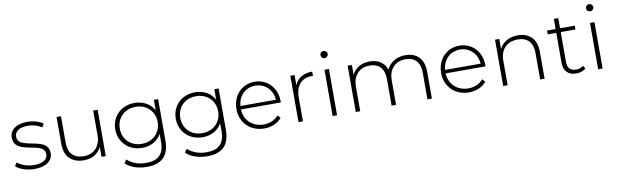

<svg xmlns="http://www.w3.org/2000/svg" viewBox="-52 -1332 6853 2132"><g transform="rotate(-10 3374.0 -266.0)"><path d="M29 -63C72 -24 154 4 238 4C369 4 444 -52 444 -139C444 -172 435 -197 418 -216C383 -253 337 -265 256 -280C219 -287 191 -294 171 -301C130 -313 98 -337 98 -384C98 -443 148 -482 245 -482C302 -482 359 -466 402 -435L425 -475C384 -506 313 -526 246 -526C119 -526 48 -466 48 -383C48 -349 57 -322 75 -303C111 -264 157 -252 240 -237C275 -230 303 -224 323 -218C363 -206 394 -182 394 -138C394 -77 345 -40 240 -40C167 -40 95 -67 52 -103Z M636 -53C675 -15 728 4 796 4C888 4 958 -39 993 -112V0H1041V-522H991V-244C991 -182 974 -133 940 -96C905 -59 859 -41 800 -41C691 -41 628 -104 628 -221V-522H578V-217C578 -146 597 -91 636 -53Z M1196 -273C1196 -224 1207 -181 1230 -142C1275 -65 1359 -19 1456 -19C1551 -19 1630 -62 1673 -138V-50C1673 89 1608 153 1469 153C1386 153 1310 125 1258 77L1231 115C1283 167 1374 198 1470 198C1639 198 1723 117 1723 -56V-522H1675V-404C1634 -481 1552 -526 1456 -526C1407 -526 1363 -515 1324 -494C1244 -451 1196 -370 1196 -273ZM1275 -381C1311 -444 1379 -481 1460 -481C1583 -481 1674 -395 1674 -273C1674 -150 1583 -64 1460 -64C1337 -64 1247 -150 1247 -273C1247 -314 1256 -350 1275 -381Z M1878 -273C1878 -224 1889 -181 1912 -142C1957 -65 2041 -19 2138 -19C2233 -19 2312 -62 2355 -138V-50C2355 89 2290 153 2151 153C2068 153 1992 125 1940 77L1913 115C1965 167 2056 198 2152 198C2321 198 2405 117 2405 -56V-522H2357V-404C2316 -481 2234 -526 2138 -526C2089 -526 2045 -515 2006 -494C1926 -451 1878 -370 1878 -273ZM1957 -381C1993 -444 2061 -481 2142 -481C2265 -481 2356 -395 2356 -273C2356 -150 2265 -64 2142 -64C2019 -64 1929 -150 1929 -273C1929 -314 1938 -350 1957 -381Z M2595 -124C2640 -44 2725 4 2829 4C2909 4 2981 -26 3026 -81L2997 -114C2958 -66 2898 -41 2830 -41C2706 -41 2613 -126 2609 -249H3058L3059 -263C3059 -416 2952 -526 2810 -526C2763 -526 2720 -515 2682 -492C2606 -447 2560 -362 2560 -261C2560 -210 2572 -164 2595 -124ZM2641 -389C2676 -448 2737 -482 2810 -482C2919 -482 3004 -400 3010 -288H2610C2613 -325 2623 -359 2641 -389Z M3214 0H3264V-272C3264 -401 3333 -478 3449 -478L3461 -477V-526C3364 -526 3294 -484 3262 -408V-522H3214Z M3649 0V-522H3599V0ZM3583 -689C3583 -666 3601 -649 3624 -649C3647 -649 3665 -667 3665 -690C3665 -713 3647 -730 3624 -730C3601 -730 3583 -712 3583 -689Z M3860 0H3910V-278C3910 -340 3927 -389 3962 -426C3996 -463 4042 -481 4101 -481C4204 -481 4264 -418 4264 -301V0H4314V-278C4314 -340 4331 -389 4366 -426C4400 -463 4446 -481 4505 -481C4608 -481 4668 -418 4668 -301V0H4718V-305C4718 -448 4639 -526 4510 -526C4411 -526 4334 -477 4299 -400C4271 -483 4203 -526 4108 -526C4013 -526 3943 -483 3908 -410V-522H3860Z M4903 -124C4948 -44 5033 4 5137 4C5217 4 5289 -26 5334 -81L5305 -114C5266 -66 5206 -41 5138 -41C5014 -41 4921 -126 4917 -249H5366L5367 -263C5367 -416 5260 -526 5118 -526C5071 -526 5028 -515 4990 -492C4914 -447 4868 -362 4868 -261C4868 -210 4880 -164 4903 -124ZM4949 -389C4984 -448 5045 -482 5118 -482C5227 -482 5312 -400 5318 -288H4918C4921 -325 4931 -359 4949 -389Z M5522 -522V0H5572V-278C5572 -402 5647 -481 5770 -481C5877 -481 5939 -418 5939 -301V0H5989V-305C5989 -448 5908 -526 5777 -526C5680 -526 5606 -482 5570 -409V-522Z M6109 -522V-479H6205V-138C6205 -49 6256 4 6347 4C6388 4 6429 -9 6454 -33L6433 -68C6412 -49 6385 -39 6352 -39C6288 -39 6255 -75 6255 -143V-479H6421V-522H6255V-636H6205V-522Z M6643 0V-522H6593V0ZM6577 -689C6577 -666 6595 -649 6618 -649C6641 -649 6659 -667 6659 -690C6659 -713 6641 -730 6618 -730C6595 -730 6577 -712 6577 -689Z"/></g></svg>

Font: Montserrat Light
Style: Regular
Weight: 300
Designer: Julieta Ulanovsky
Foundry: Julieta Ulanovsky
Version: Version 7.200